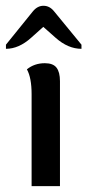

<svg xmlns="http://www.w3.org/2000/svg" viewBox="-39 -638 299 658"><path d="M166.5 0H69.3V-315.4Q69.3 -371.6 53.2 -400.4Q79.1 -421.4 114.7 -421.4Q143.1 -421.4 154.8 -406Q166.5 -390.6 166.5 -359.9ZM240.2 -470.7Q194.3 -470.7 151.9 -508.3L109.4 -545.9L67.4 -508.3Q25.4 -470.7 -18.6 -470.7V-484.9L73.7 -599.1Q89.4 -618.2 109.9 -618.2Q130.9 -618.2 146 -599.6L240.2 -484.9Z"/></svg>

Font: Bainsley
Style: Regular
Weight: 400
Designer: Paul James MIller
Foundry: High-Logic / Made with FontCreator
Version: Version 1.411;March 28, 2021;FontCreator 13.0.0.2683 64-bit